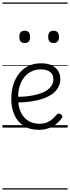

<svg xmlns="http://www.w3.org/2000/svg" viewBox="-20 -1030 566 1550"><path d="M293 18Q219 18 169.5 -15Q120 -48 95.5 -104Q71 -160 71 -229Q71 -294 88 -347.5Q105 -401 136.5 -439.5Q168 -478 212 -498.5Q256 -519 311 -519Q365 -519 399 -502Q433 -485 450 -456.5Q467 -428 467 -393Q467 -355 450 -324.5Q433 -294 402 -271.5Q371 -249 328 -234Q285 -219 232 -211Q179 -203 120 -203V-249Q165 -248 207.5 -253.5Q250 -259 287 -269.5Q324 -280 352 -297Q380 -314 395.5 -337Q411 -360 411 -390Q411 -430 383.5 -450Q356 -470 307 -470Q272 -470 239.5 -456Q207 -442 181.5 -413.5Q156 -385 141 -342Q126 -299 126 -240Q126 -168 149 -122Q172 -76 210.5 -53.5Q249 -31 296 -31Q335 -31 360.5 -42Q386 -53 404.5 -70Q423 -87 439 -106Q448 -114 455.5 -113.5Q463 -113 472 -107Q480 -101 483 -93Q486 -85 479 -77Q463 -53 436.5 -31Q410 -9 374 4.5Q338 18 293 18ZM179 -683Q157 -683 146.5 -695Q136 -707 136 -732Q136 -757 146.5 -769.5Q157 -782 179 -782Q201 -782 212 -769.5Q223 -757 223 -732Q223 -707 212 -695Q201 -683 179 -683ZM412 -683Q390 -683 379.5 -695Q369 -707 369 -732Q369 -757 379.5 -769.5Q390 -782 412 -782Q434 -782 445 -769.5Q456 -757 456 -732Q456 -707 445 -695Q434 -683 412 -683ZM0 490H526V500H0ZM0 -20H526V0H0ZM0 -505H526V-500H0ZM0 -1010H526V-1000H0Z"/></svg>

Font: Playwrite ES Deco Guides
Style: Regular
Weight: 400
Designer: Veronika Burian, José Scaglione
Foundry: TypeTogether
Version: Version 1.003